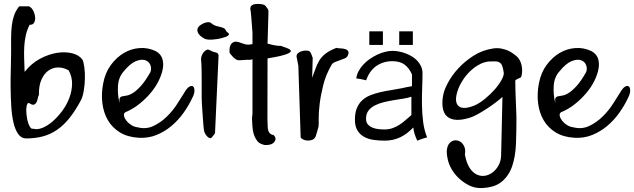

<svg xmlns="http://www.w3.org/2000/svg" viewBox="-20 -703 3207 971"><path d="M36.1 -433.1Q36.1 -473.6 36.1 -508.8Q36.1 -543.9 39.6 -572.5Q43 -601.1 51.3 -625.2Q59.6 -649.4 77.1 -670.9H127Q140.1 -664.6 148.2 -648.4Q156.2 -632.3 157.7 -616.2Q159.2 -600.1 152.6 -588.4Q146 -576.7 129.9 -577.6Q116.7 -552.2 110.6 -524.9Q104.5 -497.6 102.8 -469Q101.1 -440.4 102.1 -408.2Q103 -376 104.5 -339.4Q138.7 -382.8 182.6 -406Q226.6 -429.2 269 -435.8Q311.5 -442.4 346.7 -433.1Q381.8 -423.8 397.5 -400.4Q402.3 -391.6 406.2 -364.5Q410.2 -337.4 409.4 -305.2Q408.7 -272.9 403.1 -241Q397.5 -209 385.7 -189.5Q358.4 -139.2 329.3 -103.5Q300.3 -67.9 267.1 -45.4Q233.9 -22.9 195.3 -12.9Q156.7 -2.9 112.3 -2.9Q87.9 -2.9 72.3 -24.9Q56.6 -46.9 48.1 -83.5Q39.6 -120.1 36.9 -166.7Q34.2 -213.4 33.7 -261Q33.2 -308.6 34.7 -353.5Q36.1 -398.4 36.1 -433.1ZM327.1 -347.2Q301.8 -361.8 274.9 -361.8Q248 -361.8 226.1 -346.9Q204.1 -332 189.9 -301Q175.8 -270 176.8 -222.2Q173.8 -219.2 171.6 -207.8Q169.4 -196.3 165.3 -187.3Q161.1 -178.2 152.8 -174.3Q144.5 -170.4 129.9 -180.2Q122.6 -185.5 118.2 -177.2Q113.8 -168.9 113 -154.1Q112.3 -139.2 114.5 -119.9Q116.7 -100.6 121.6 -84.2Q126.5 -67.9 133.3 -58.6Q140.1 -49.3 148.4 -52.2Q167.5 -45.9 193.4 -55.9Q219.2 -65.9 245.1 -88.1Q271 -110.4 294.2 -141.4Q317.4 -172.4 330.6 -207.5Q343.8 -242.7 344.5 -278.8Q345.2 -314.9 327.1 -347.2Z M502 -282.2Q512.2 -335.9 541 -374.8Q569.8 -413.6 606.9 -435.3Q644 -457 686.5 -460Q729 -462.9 767.6 -444.3Q791.5 -431.6 800 -408.7Q808.6 -385.7 803.5 -356.2Q798.3 -326.7 782.2 -293.9Q766.1 -261.2 740.2 -231Q714.4 -200.7 682.4 -175.5Q650.4 -150.4 613.8 -135.3Q604.5 -128.9 607.2 -116.7Q609.9 -104.5 619.6 -92Q629.4 -79.6 644.5 -70.3Q659.7 -61 674.3 -59.6Q717.8 -47.9 755.6 -65.7Q793.5 -83.5 824.2 -113.8Q855 -144 876.7 -178.5Q898.4 -212.9 910.6 -231.9Q924.8 -257.3 937 -264.4Q949.2 -271.5 956.3 -265.9Q963.4 -260.3 963.4 -244.4Q963.4 -228.5 952.1 -207Q934.6 -169.4 908 -132.1Q881.3 -94.7 847.4 -66.2Q813.5 -37.6 771.7 -20.5Q730 -3.4 680.7 -6.3Q624.5 -9.8 585.7 -33.9Q546.9 -58.1 525.1 -95.9Q503.4 -133.8 497.6 -181.9Q491.7 -230 502 -282.2ZM584.5 -181.6Q582.5 -200.7 585.9 -207.3Q589.4 -213.9 597.9 -215.8Q606.4 -217.8 620.4 -219.7Q634.3 -221.7 652.1 -232.7Q669.9 -243.7 692.1 -267.8Q714.4 -292 740.7 -338.4Q747.6 -357.4 740 -375.2Q732.4 -393.1 713.1 -398.9Q693.8 -404.8 666 -393.3Q638.2 -381.8 605.5 -341.8Q579.6 -313 576.7 -269.3Q573.7 -225.6 584.5 -181.6Z M1000 -206.1Q1000 -213.4 1000 -237.5Q1000 -261.7 1000 -291Q1000 -320.3 999.5 -350.1Q999 -379.9 997.1 -397.5Q995.6 -407.7 999.3 -418.9Q1002.9 -430.2 1009.5 -438.2Q1016.1 -446.3 1023.7 -450.2Q1031.2 -454.1 1038.6 -450.2Q1056.6 -440.4 1070.3 -438Q1084 -435.5 1085.4 -422.4L1067.4 -29.3Q1066.9 -28.3 1063.7 -23.9Q1060.5 -19.5 1056.9 -14.9Q1053.2 -10.3 1050 -7.1Q1046.9 -3.9 1045.4 -3.9Q1034.7 -3.9 1023.7 -17.8Q1012.7 -31.7 1011.2 -47.4Q1008.8 -64 1007.3 -87.9Q1005.9 -111.8 1003.9 -135.3Q1002 -158.7 1001 -178Q1000 -197.3 1000 -206.1ZM1011.7 -508.8Q990.2 -521.5 983.2 -533.9Q976.1 -546.4 978.8 -556.4Q981.4 -566.4 990.7 -573.7Q1000 -581.1 1011 -585.7Q1022 -590.3 1031.7 -590.8Q1041.5 -591.3 1045.4 -587.9Q1058.6 -576.7 1071 -572.5Q1083.5 -568.4 1094 -566.4Q1104.5 -564.5 1112.1 -560.5Q1119.6 -556.6 1125 -544.4Q1126 -542.5 1131.1 -539.1Q1136.2 -535.6 1137.7 -531.2Q1139.2 -526.9 1131.6 -521.5Q1124 -516.1 1099.6 -509.8Q1092.3 -507.8 1081.1 -505.9Q1069.8 -503.9 1056.6 -502.9Q1043.5 -502 1031.7 -502.9Q1020 -503.9 1011.7 -508.8Z M1256.8 -403.3Q1247.1 -399.4 1237.8 -400.4Q1228.5 -401.4 1216.6 -399.9Q1204.6 -398.4 1185.1 -398.4Q1179.7 -398.4 1172.4 -403.3Q1165 -408.2 1158 -415.3Q1150.9 -422.4 1145.8 -429.2Q1140.6 -436 1140.6 -438.5Q1140.6 -442.9 1140.9 -454.1Q1141.1 -465.3 1146 -475.3Q1150.9 -485.4 1162.1 -490.5Q1173.3 -495.6 1195.3 -487.3Q1204.6 -484.4 1212.9 -481.2Q1221.2 -478 1231.7 -477.3Q1242.2 -476.6 1256.8 -480V-538.6Q1249 -643.6 1248 -646Q1243.7 -660.6 1248.3 -669.7Q1252.9 -678.7 1266.8 -681.6Q1280.8 -684.6 1298.6 -682.4Q1316.4 -680.2 1322.3 -673.8Q1327.1 -666.5 1330.3 -663.1Q1333.5 -659.7 1335.4 -655.8Q1337.4 -651.9 1337.6 -646.7Q1337.9 -641.6 1337.4 -630.4L1333 -482.4Q1350.6 -477.5 1361.3 -475.3Q1372.1 -473.1 1378.2 -472.4Q1384.3 -471.7 1387.2 -471.4Q1390.1 -471.2 1392.8 -471.4Q1395.5 -471.7 1398.2 -471.2Q1400.9 -470.7 1407.2 -469.2Q1406.7 -468.3 1412.1 -466.6Q1417.5 -464.8 1424.8 -462.4Q1432.1 -460 1439.2 -456.5Q1446.3 -453.1 1449.2 -449.2Q1452.1 -445.3 1449.5 -440.9Q1446.8 -436.5 1434.1 -431.2Q1421.4 -425.8 1397.2 -419.9Q1373 -414.1 1333 -407.7L1332.5 -124.5Q1332 -96.7 1334 -60.1Q1335.9 -23.4 1363.8 -20Q1381.3 -2 1366.9 15.4Q1352.5 32.7 1317.9 30.3Q1291.5 23.9 1281.7 11Q1272 -2 1266.6 -15.4Q1261.2 -28.8 1258.5 -46.1Q1255.9 -63.5 1254.4 -104.5Q1255.9 -123.5 1256.3 -124Q1256.8 -124.5 1256.8 -123.8Q1256.8 -123 1256.8 -130.6Q1256.8 -138.2 1256.8 -171.4Z M1488.8 -370.6 1479.5 -418Q1480 -429.7 1490.2 -436.5Q1500.5 -443.4 1512.2 -445.8Q1523.9 -448.2 1535.2 -446.8Q1546.4 -445.3 1549.8 -438.5Q1554.7 -430.2 1555.7 -426.5Q1556.6 -422.9 1561.5 -409.7L1558.6 -309.6Q1568.4 -334 1575.7 -355.7Q1583 -377.4 1594.7 -396.7Q1606.4 -416 1626.2 -431.6Q1646 -447.3 1681.2 -460.9Q1690.4 -458.5 1702.9 -458.3Q1715.3 -458 1725.6 -454.8Q1735.8 -451.7 1740.7 -444.1Q1745.6 -436.5 1738.8 -421.9Q1734.9 -412.6 1723.6 -407.7Q1712.4 -402.8 1699 -398.4Q1685.5 -394 1674.1 -389.2Q1662.6 -384.3 1658.2 -377.4Q1627.9 -325.7 1615 -273.7Q1602.1 -221.7 1596.7 -178Q1591.3 -134.3 1591.8 -103Q1592.3 -71.8 1590.8 -62Q1588.4 -53.7 1584 -38.1Q1579.6 -22.5 1577.1 -14.6Q1571.3 -0.5 1559.1 4.2Q1546.9 8.8 1533.9 7.8Q1521 6.8 1511.2 1.5Q1501.5 -3.9 1500.5 -8.8Z M1916.5 -475.6H1847.7V-544.4H1916.5ZM2067.9 -475.6H1999V-544.4H2067.9ZM2140.1 -8.3Q2127.4 -4.9 2115 -1Q2102.5 2.9 2090.3 8.3Q2083 -6.8 2077.4 -23.7Q2071.8 -40.5 2070.3 -58.1Q2054.2 -42 2038.1 -29.5Q2022 -17.1 2004.4 -8.8Q1986.8 -0.5 1967 3.9Q1947.3 8.3 1924.3 8.3Q1896 8.3 1869.1 4.4Q1842.3 0.5 1821.3 -11Q1800.3 -22.5 1787.6 -43.5Q1774.9 -64.5 1774.9 -98.1Q1774.9 -133.3 1785.2 -157.2Q1795.4 -181.2 1813.2 -197Q1831.1 -212.9 1854.5 -221.9Q1877.9 -231 1904.3 -237.1Q1930.7 -243.2 1958.5 -247.3Q1986.3 -251.5 2011.7 -256.8Q2024.9 -259.8 2037.6 -262.5Q2050.3 -265.1 2063.5 -267.1V-326.7Q2048.3 -360.4 2025.1 -377Q2002 -393.6 1963.9 -393.6Q1940.4 -393.6 1919.4 -387Q1898.4 -380.4 1881.3 -367.9Q1864.3 -355.5 1851.8 -337.4Q1839.4 -319.3 1831.5 -296.9Q1819.3 -300.3 1807.1 -302.5Q1794.9 -304.7 1781.7 -306.6Q1784.2 -325.7 1793.7 -343.5Q1803.2 -361.3 1817.6 -376.7Q1832 -392.1 1850.3 -404.8Q1868.7 -417.5 1888.4 -426.8Q1908.2 -436 1928 -440.9Q1947.8 -445.8 1965.8 -445.8Q1981 -445.8 1998.3 -442.4Q2015.6 -439 2032.5 -432.6Q2049.3 -426.3 2064.7 -416.7Q2080.1 -407.2 2091.6 -394.5Q2103 -381.8 2109.9 -366.5Q2116.7 -351.1 2116.7 -333.5Q2116.7 -297.9 2115 -256.1Q2113.3 -214.4 2114 -170.9Q2114.7 -127.4 2120.1 -85.4Q2125.5 -43.5 2140.1 -8.3ZM2060.5 -121.1V-213.9Q2043.9 -208 2020.5 -204.3Q1997.1 -200.7 1971.7 -196.5Q1946.3 -192.4 1921.1 -186.3Q1896 -180.2 1876 -169.9Q1856 -159.7 1843.5 -143.6Q1831.1 -127.4 1831.1 -103Q1831.1 -84.5 1840.6 -73.7Q1850.1 -63 1864 -57.4Q1877.9 -51.8 1894.3 -50Q1910.6 -48.3 1924.3 -48.3Q1946.3 -48.3 1964.6 -54.7Q1982.9 -61 1999 -71.3Q2015.1 -81.5 2030 -94.7Q2044.9 -107.9 2060.5 -121.1Z M2244.6 103.5Q2236.8 70.8 2240.7 49.8Q2244.6 28.8 2255.9 18.3Q2267.1 7.8 2281.5 6.8Q2295.9 5.9 2308.3 13.9Q2320.8 22 2328.1 38.6Q2335.4 55.2 2331.1 78.6Q2338.9 121.1 2354.7 145.5Q2370.6 169.9 2390.6 179.4Q2410.6 189 2431.4 186Q2452.1 183.1 2470.2 169.7Q2488.3 156.2 2500.2 135.5Q2512.2 114.7 2514.2 87.4L2521 -212.9Q2509.3 -202.1 2489 -186.5Q2468.8 -170.9 2445.1 -155.3Q2421.4 -139.6 2397 -126Q2372.6 -112.3 2350.6 -106Q2314.5 -95.7 2290 -96.9Q2265.6 -98.1 2250.2 -107.4Q2234.9 -116.7 2227.5 -131.3Q2220.2 -146 2218.3 -162.8Q2216.3 -179.7 2217.8 -196.3Q2219.2 -212.9 2222.2 -225.6Q2226.1 -247.6 2245.1 -283.9Q2264.2 -320.3 2296.9 -356.2Q2329.6 -392.1 2374.3 -420.9Q2418.9 -449.7 2474.6 -458Q2496.1 -460.9 2514.4 -457.5Q2532.7 -454.1 2547.6 -447.8Q2562.5 -441.4 2573.2 -433.3Q2584 -425.3 2591.8 -419.4Q2601.6 -411.1 2608.4 -398.7Q2615.2 -386.2 2618.2 -371.3Q2621.1 -356.4 2620.6 -341.8Q2620.1 -327.1 2616.2 -315.4Q2615.2 -311.5 2610.4 -309.6Q2605.5 -307.6 2600.1 -305.2Q2594.7 -302.7 2590.3 -300Q2585.9 -297.4 2585.9 -293.5Q2585.9 -268.1 2586.9 -240Q2587.9 -211.9 2588.9 -185.8Q2589.8 -159.7 2590.8 -138.7Q2591.8 -117.7 2591.8 -106Q2591.8 -38.1 2589.4 24.7Q2586.9 87.4 2570.6 136.2Q2554.2 185.1 2517.8 215.6Q2481.4 246.1 2414.6 248Q2381.3 249 2352.5 234.6Q2323.7 220.2 2300.8 198.7Q2277.8 177.2 2263.4 151.6Q2249 126 2244.6 103.5ZM2382.8 -170.9Q2407.7 -182.6 2434.3 -204.6Q2460.9 -226.6 2482.2 -250.7Q2503.4 -274.9 2516.1 -298.1Q2528.8 -321.3 2527.8 -334Q2524.9 -355.5 2520.5 -367.9Q2516.1 -380.4 2507.6 -386.2Q2499 -392.1 2485.8 -392.6Q2472.7 -393.1 2453.1 -392.1Q2446.3 -392.1 2429.9 -387.7Q2413.6 -383.3 2392.6 -370.4Q2371.6 -357.4 2348.4 -333.5Q2325.2 -309.6 2304.7 -270Q2290 -237.8 2286.9 -212.4Q2283.7 -187 2293.7 -172.6Q2303.7 -158.2 2325.7 -157.2Q2347.7 -156.2 2382.8 -170.9Z M2705.6 -282.2Q2715.8 -335.9 2744.6 -374.8Q2773.4 -413.6 2810.5 -435.3Q2847.7 -457 2890.1 -460Q2932.6 -462.9 2971.2 -444.3Q2995.1 -431.6 3003.7 -408.7Q3012.2 -385.7 3007.1 -356.2Q3002 -326.7 2985.8 -293.9Q2969.7 -261.2 2943.8 -231Q2918 -200.7 2886 -175.5Q2854 -150.4 2817.4 -135.3Q2808.1 -128.9 2810.8 -116.7Q2813.5 -104.5 2823.2 -92Q2833 -79.6 2848.1 -70.3Q2863.3 -61 2877.9 -59.6Q2921.4 -47.9 2959.2 -65.7Q2997.1 -83.5 3027.8 -113.8Q3058.6 -144 3080.3 -178.5Q3102.1 -212.9 3114.3 -231.9Q3128.4 -257.3 3140.6 -264.4Q3152.8 -271.5 3159.9 -265.9Q3167 -260.3 3167 -244.4Q3167 -228.5 3155.8 -207Q3138.2 -169.4 3111.6 -132.1Q3085 -94.7 3051 -66.2Q3017.1 -37.6 2975.3 -20.5Q2933.6 -3.4 2884.3 -6.3Q2828.1 -9.8 2789.3 -33.9Q2750.5 -58.1 2728.8 -95.9Q2707 -133.8 2701.2 -181.9Q2695.3 -230 2705.6 -282.2ZM2788.1 -181.6Q2786.1 -200.7 2789.6 -207.3Q2793 -213.9 2801.5 -215.8Q2810.1 -217.8 2824 -219.7Q2837.9 -221.7 2855.7 -232.7Q2873.5 -243.7 2895.8 -267.8Q2918 -292 2944.3 -338.4Q2951.2 -357.4 2943.6 -375.2Q2936 -393.1 2916.7 -398.9Q2897.5 -404.8 2869.6 -393.3Q2841.8 -381.8 2809.1 -341.8Q2783.2 -313 2780.3 -269.3Q2777.3 -225.6 2788.1 -181.6Z"/></svg>

Font: AKL 022
Style: Regular
Weight: 400
Designer: AKL
Foundry: AKL
Version: Version 2.053;August 19, 2024;FontCreator 13.0.0.2675 64-bit